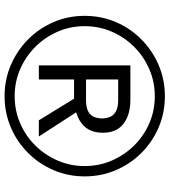

<svg xmlns="http://www.w3.org/2000/svg" viewBox="28 -742 723 818"><g transform="rotate(90 389.0 -333.5)"><path d="M390 8Q320 8 258 -18.5Q196 -45 148.5 -92Q101 -139 74.5 -201Q48 -263 48 -333Q48 -404 74.5 -466Q101 -528 148.5 -575Q196 -622 258 -648.5Q320 -675 390 -675Q461 -675 523 -648.5Q585 -622 632 -575Q679 -528 705.5 -466Q732 -404 732 -333Q732 -263 705.5 -201Q679 -139 632 -92Q585 -45 523 -18.5Q461 8 390 8ZM390 -35Q452 -35 506 -58.5Q560 -82 600.5 -123Q641 -164 664.5 -218Q688 -272 688 -333Q688 -395 664.5 -449Q641 -503 600.5 -544Q560 -585 506 -608.5Q452 -632 390 -632Q329 -632 275 -608.5Q221 -585 180 -544Q139 -503 115.5 -449Q92 -395 92 -333Q92 -272 115.5 -218Q139 -164 180 -123Q221 -82 275 -58.5Q329 -35 390 -35ZM259 -138V-528H405Q470 -528 508 -498.5Q546 -469 546 -411Q546 -380 536.5 -359Q527 -338 512.5 -325.5Q498 -313 483.5 -306.5Q469 -300 459 -297L562 -138H493L401 -288H319V-138ZM319 -339H406Q438 -339 455.5 -348.5Q473 -358 479 -374Q485 -390 485 -407Q485 -424 479 -440Q473 -456 455.5 -466Q438 -476 406 -476H319Z"/></g></svg>

Font: Maven Pro Medium
Style: Regular
Weight: 500
Designer: Joe Prince
Foundry: Joe Prince
Version: Version 2.103